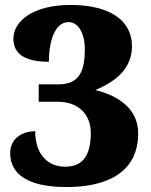

<svg xmlns="http://www.w3.org/2000/svg" viewBox="-20 -744 609 774"><path d="M248 10C403 10 537 -43 537 -207C537 -310 449 -361 364 -381C447 -415 512 -468 512 -558C512 -664 419 -724 265 -724C107 -724 34 -655 34 -588C34 -520 91 -495 177 -495C177 -573 199 -655 257 -655C294 -655 322 -612 322 -545C322 -462 302 -404 217 -404H136V-334H210C301 -334 346 -279 346 -208C346 -97 297 -72 242 -72C175 -72 122 -119 122 -215C70 -215 21 -186 21 -127C21 -48 83 10 248 10Z"/></svg>

Font: UArctic Serif Black
Style: Regular
Weight: 900
Designer: Customization by Puisto advertising & original work Monotype Design Team
Foundry: Monotype Imaging Inc.
Version: Version 2.004